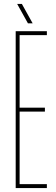

<svg xmlns="http://www.w3.org/2000/svg" viewBox="-20 -959 284 979"><path d="M60 0V-800H219V-780H80V-410H209V-390H80V-20H219V0ZM122.5 -840 67.5 -939H91.5L146.5 -840Z"/></svg>

Font: Big Shoulders Thin
Style: Regular
Weight: 100
Designer: Patric King
Foundry: XO Type Co
Version: Version 2.002